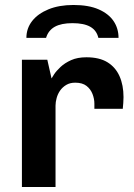

<svg xmlns="http://www.w3.org/2000/svg" viewBox="-20 -751 537 771"><path d="M68 0V-511H170L187 -436Q189 -440 197.5 -453Q206 -466 223 -482Q240 -498 265.5 -509.5Q291 -521 327 -521Q379 -521 411.5 -501Q444 -481 460 -445Q476 -409 476 -361Q476 -350 475 -337Q474 -324 473 -314H359V-335Q359 -354 351.5 -373.5Q344 -393 327.5 -406Q311 -419 282 -419Q261 -419 246 -410Q231 -401 221.5 -387.5Q212 -374 207.5 -357.5Q203 -341 203 -327V0ZM86 -599Q86 -637 109 -666.5Q132 -696 174.5 -713.5Q217 -731 275 -731Q336 -731 376 -713.5Q416 -696 436 -666.5Q456 -637 456 -599H375Q368 -629 342.5 -643.5Q317 -658 271 -658Q226 -658 200 -643.5Q174 -629 165 -599Z"/></svg>

Font: Chivo SemiBold
Style: Regular
Weight: 600
Designer: Hector Gatti
Foundry: Omnibus-Type
Version: Version 2.002